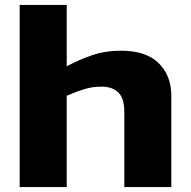

<svg xmlns="http://www.w3.org/2000/svg" viewBox="-20 -760 776 780"><path d="M60 0V-740H251V-491Q309 -521 359.5 -537.5Q410 -554 470 -554Q574 -554 625 -503Q676 -452 676 -371V0H485V-307Q485 -360 461 -384Q437 -408 392 -408Q356 -408 323 -398Q290 -388 251 -371V0Z"/></svg>

Font: Georama Extended
Style: Bold
Weight: 700
Width: 7
Designer: Jean-Baptiste Levee
Foundry: Production Type
Version: Version 1.000